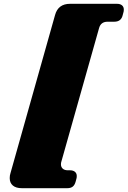

<svg xmlns="http://www.w3.org/2000/svg" viewBox="-20 -819 670 1008"><path d="M31 116Q31 102 35 90L269 -740Q285 -799 348 -799H594Q611 -799 620.5 -791Q630 -783 630 -769Q630 -759 628 -754L624 -739Q616 -705 580 -705H545Q509 -705 500 -671L302 30Q300 35 300 44Q300 58 309.5 66.5Q319 75 336 75H347Q364 75 373.5 83Q383 91 383 105Q383 115 381 120L377 135Q372 153 361.5 161Q351 169 333 169H95Q64 169 47.5 155Q31 141 31 116Z"/></svg>

Font: Shrikhand
Style: Regular
Weight: 400
Italic angle: -14°
Version: Version 1.000;PS 1.000;hotconv 1.0.88;makeotf.lib2.5.647800